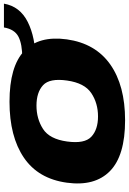

<svg xmlns="http://www.w3.org/2000/svg" viewBox="144 -810 671 1000"><g transform="rotate(-90 480.0 -310.5)"><path d="M353 5Q168.5 5 88.2 -74Q8 -153 28 -298.5Q48.5 -447.5 158.5 -522.2Q268.5 -597 449.5 -597Q633.5 -597 714 -520.5Q794.5 -444 774.5 -298.5Q753.5 -149.5 643.8 -72.2Q534 5 353 5ZM373 -136Q442 -136 494.5 -171Q547 -206 560 -297Q573 -388 535.8 -422.2Q498.5 -456.5 429.5 -456.5Q361 -456.5 308 -422.5Q255 -388.5 242.5 -297Q230 -206 267.2 -171Q304.5 -136 373 -136ZM677 -530.5Q750 -530.5 788.5 -550.5Q827 -570.5 836.5 -626H960.5Q946 -542.5 865.2 -502Q784.5 -461.5 665 -461.5Z"/></g></svg>

Font: Anybody ExtraExpanded ExtraBold
Style: Italic
Weight: 800
Width: 8
Italic angle: -10°
Designer: Tyler Finck
Foundry: Etcetera Type Company
Version: Version 1.010; ttfautohint (v1.8.3) -l 8 -r 50 -G 200 -x 14 